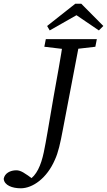

<svg xmlns="http://www.w3.org/2000/svg" viewBox="-135 -881 577 1035"><path d="M-115 83C-112 118 -69 134 -23 134C41 134 118 80 161 -20C179 -59 190 -108 204 -183L297 -670H207C192 -566 172 -462 154 -360C124 -187 115 -127 101 -60C86 11 62 65 20 90V102H51V91C-3 50 -24 37 -47 37C-80 37 -110 53 -115 83ZM104 -629 230 -614H250L379 -629L387 -670H112L104 -629ZM303 -861H271L119 -741L133 -717L323 -825H239L398 -717L422 -741L303 -861Z"/></svg>

Font: Source Serif 4 Variable
Style: Italic
Weight: 400
Italic angle: -12°
Designer: Frank Grießhammer
Foundry: Adobe Systems Incorporated
Version: Version 4.004;hotconv 1.0.116;makeotfexe 2.5.65601